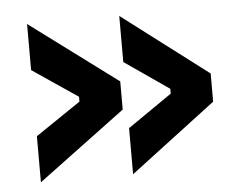

<svg xmlns="http://www.w3.org/2000/svg" viewBox="-40 -526 666 537"><g transform="rotate(-5 293.0 -258.0)"><path d="M313 -36.1V-165.5L437.5 -251.5V-265.1L313 -351.1V-480.5L553.7 -297.9V-218.8ZM54.2 -36.1V-165.5L181.2 -251.5V-265.1L54.2 -351.1V-480.5L299.8 -297.9V-218.8Z"/></g></svg>

Font: Caskaydia Cove SemiBold
Style: Regular
Weight: 600
Monospace: yes
Designer: Aaron Bell
Foundry: Saja Typeworks
Version: Version 4.300; ttfautohint (v1.8.3)